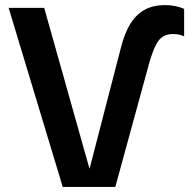

<svg xmlns="http://www.w3.org/2000/svg" viewBox="-20 -736 757 756"><path d="M227 0 14 -705H154L332 -73H333L456 -548Q471 -607 494 -643.5Q517 -680 550.5 -698Q584 -716 630 -716Q651 -716 670.5 -712Q690 -708 705 -701V-593Q695 -598 683 -600Q671 -602 661 -602Q639 -602 622.5 -592.5Q606 -583 594 -559.5Q582 -536 569 -493L434 0Z"/></svg>

Font: TikTok Sans 24pt SemiBold
Style: Regular
Weight: 600
Version: Version 4.000